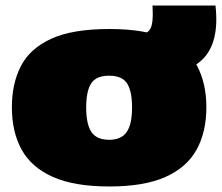

<svg xmlns="http://www.w3.org/2000/svg" viewBox="-20 -665 803 695"><path d="M23 -277Q23 -362 55.5 -425.5Q88 -489 165 -524.5Q242 -560 376 -560Q508 -560 584.5 -524.5Q661 -489 694 -425.5Q727 -362 727 -277Q727 -187 691.5 -123Q656 -59 579 -24.5Q502 10 376 10Q249 10 171.5 -24.5Q94 -59 58.5 -123Q23 -187 23 -277ZM292 -276Q292 -215 311 -187Q330 -159 375 -159Q419 -159 438.5 -187Q458 -215 458 -276Q458 -335 440 -363Q422 -391 375 -391Q328 -391 310 -363Q292 -335 292 -276ZM471 -390V-540H481Q512 -540 524 -560.5Q536 -581 532 -645H760Q775 -512 714 -451Q653 -390 516 -390Z"/></svg>

Font: Georama Expanded Black
Style: Regular
Weight: 900
Width: 7
Designer: Jean-Baptiste Levee
Foundry: Production Type
Version: Version 1.000